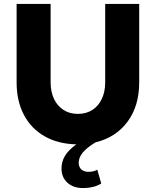

<svg xmlns="http://www.w3.org/2000/svg" viewBox="-20 -720 788 971"><path d="M399 231Q350 231 320.5 203.5Q291 176 291 132Q291 97 309 67.5Q327 38 366 10Q274 8 206 -30.5Q138 -69 101 -139Q64 -209 64 -304V-700H236V-304Q236 -256 253 -220Q270 -184 301 -164Q332 -144 374 -144Q416 -144 447 -164Q478 -184 495 -220Q512 -256 512 -304V-700H684V-304Q684 -184 625 -104.5Q566 -25 463 0Q420 26 399 51Q378 76 378 103Q378 125 391.5 137Q405 149 427 149Q441 149 453 146Q465 143 472 138L492 208Q456 231 399 231Z"/></svg>

Font: Red Hat Text VF
Style: Regular
Weight: 300
Designer: Pentagram, MCKL
Foundry: Pentagram, MCKL
Version: Version 1.023